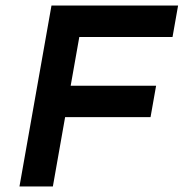

<svg xmlns="http://www.w3.org/2000/svg" viewBox="-20 -670 660 690"><path d="M620 -650 600 -537H265L234 -362H541L521 -249H214L170 0H50L165 -650Z"/></svg>

Font: Overused Grotesk SemiBold
Style: Italic
Weight: 600
Italic angle: -10°
Version: Version 0.003